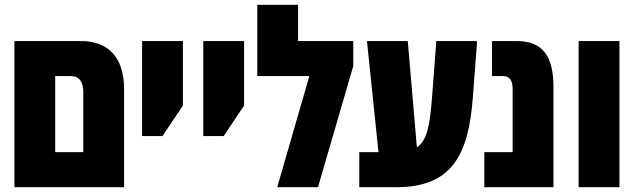

<svg xmlns="http://www.w3.org/2000/svg" viewBox="-20 -780 2656 800"><path d="M40 0H497V-409C497 -544 428 -609 318 -609H40ZM210 -146V-463H274C310 -463 327 -440 327 -395V-146Z M572 -213H657L742 -340V-609H572Z M827 -213H912L997 -340V-609H827Z M1222 -609V-760H1052V-463H1269L1135 0H1305L1452 -505V-609Z M1477 0H1631C1863 0 1932 -135 1950 -372L1968 -609H1798L1780 -372C1771 -256 1759 -194 1717 -166L1679 -609H1509L1557 -146H1477Z M1998 0H2286V-417C2286 -547 2241 -609 2132 -609H2030V-463H2076C2103 -463 2116 -445 2116 -409V-146H1998Z M2391 0H2561V-609H2391Z"/></svg>

Font: Noto Sans Hebrew ExtraCondensed Black
Style: Regular
Weight: 900
Width: 2
Designer: Monotype Design Team
Foundry: Monotype Imaging Inc.
Version: Version 2.004